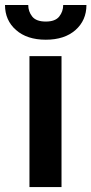

<svg xmlns="http://www.w3.org/2000/svg" viewBox="-51 -755 369 775"><path d="M197.3 -528.3V0H67.9V-528.3ZM204.1 -734.9H297.9Q297.9 -672.9 253.7 -633.8Q209.5 -594.7 133.8 -594.7Q58.1 -594.7 13.7 -633.8Q-30.8 -672.9 -30.8 -734.9H63Q63 -708.5 79.1 -688.2Q95.2 -668 133.8 -668Q171.9 -668 188 -688.2Q204.1 -708.5 204.1 -734.9Z"/></svg>

Font: Vazirmatn UI SemiBold
Style: Regular
Weight: 600
Designer: Saber Rastikerdar
Foundry: Saber Rastikerdar
Version: Version 33.003